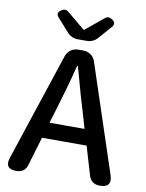

<svg xmlns="http://www.w3.org/2000/svg" viewBox="-100 -1015 823 1085"><g transform="rotate(10 311.0 -472.5)"><path d="M70 0Q0 0 22 -67L227 -686Q235 -709 254 -722.5Q273 -736 297 -736H325Q349 -736 368.5 -722.5Q388 -709 395 -686L599 -70Q622 0 549 0Q499 0 485 -48L437 -210H309H181L132 -46Q119 0 70 0ZM208 -301H308H409L380 -400Q359 -466 322 -603Q314 -631 310 -645H306Q279 -535 238 -400ZM284 -793Q247 -793 222 -821L157 -894Q134 -919 163 -938Q185 -953 204 -937L306 -852H310L413 -937Q432 -953 454 -938Q483 -919 460 -894L426 -855L395 -820Q371 -793 333 -793Z"/></g></svg>

Font: GenSenRounded JP M
Style: Regular
Weight: 500
Version: Version 1.501;PS 1;hotconv 16.6.51;makeotf.lib2.5.65220